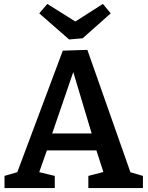

<svg xmlns="http://www.w3.org/2000/svg" viewBox="-20 -958 752 978"><path d="M652 -59 619 -88 708 -62V0H430V-62L523 -86L511 -68L466 -208L486 -192H208L224 -207L176 -70L172 -83L259 -62V0H3V-62L89 -87L61 -62L300 -700L425 -704ZM240 -261 231 -278H465L453 -258L340 -635L368 -634ZM504 -938 544 -890 401 -763 332 -757 180 -890 221 -938 406 -822 324 -823Z"/></svg>

Font: Bitter Thin SemiBold
Style: Regular
Weight: 600
Version: Version 2.002